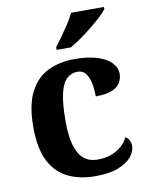

<svg xmlns="http://www.w3.org/2000/svg" viewBox="-87 -829 700 902"><g transform="rotate(-10 263.5 -378.0)"><path d="M295 10Q222 10 166 -16.5Q110 -43 78.5 -103.5Q47 -164 47 -266Q47 -374 79.5 -435.5Q112 -497 167.5 -523Q223 -549 292 -549Q357 -549 401 -535Q445 -521 467.5 -497.5Q490 -474 490 -444Q490 -423 479.5 -403.5Q469 -384 441 -371.5Q413 -359 361 -359Q361 -394 355 -423Q349 -452 335 -470Q321 -488 296 -488Q267 -488 245.5 -468.5Q224 -449 212.5 -401Q201 -353 201 -267Q201 -200 213.5 -155Q226 -110 252 -87.5Q278 -65 320 -65Q355 -65 383.5 -75.5Q412 -86 433 -104.5Q454 -123 465 -146Q477 -139 483 -126.5Q489 -114 489 -100Q489 -75 468.5 -49.5Q448 -24 405.5 -7Q363 10 295 10ZM218 -619Q233 -638 251.5 -664Q270 -690 287.5 -717Q305 -744 315 -766H472V-756Q463 -743 441.5 -723Q420 -703 393 -681Q366 -659 338 -639.5Q310 -620 286 -606H218Z"/></g></svg>

Font: Noto Serif Armenian
Style: Regular
Weight: 400
Designer: Monotype Design Team
Foundry: Monotype Imaging Inc.
Version: Version 2.007